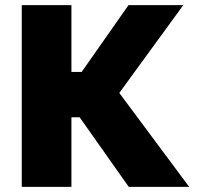

<svg xmlns="http://www.w3.org/2000/svg" viewBox="-20 -730 773 750"><path d="M65 0V-710H259V-449H299L482 -710H696L446 -367L719 0H483L291 -272H259V0Z"/></svg>

Font: Raleway Black
Style: Regular
Weight: 900
Designer: Matt McInerney, Pablo Impallari, Rodrigo Fuenzalida
Foundry: Matt McInerney, Pablo Impallari, Rodrigo Fuenzalida
Version: Version 4.026